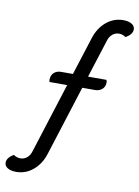

<svg xmlns="http://www.w3.org/2000/svg" viewBox="-229 -794 745 1026"><g transform="rotate(10 143.5 -281.0)"><path d="M419 -691Q419 -676 408.5 -663.5Q398 -651 382 -643Q365 -655 346 -655Q326 -655 310 -642Q294 -629 287 -604L222 -400H322Q325 -393 325 -386Q325 -363 309.5 -349.5Q294 -336 270 -336H202L82 42Q64 100 23.5 134Q-17 168 -69 168Q-97 168 -114.5 157.5Q-132 147 -132 129Q-132 114 -121.5 101.5Q-111 89 -95 81Q-78 93 -59 93Q-39 93 -23 80Q-7 67 0 42L120 -336H24Q22 -344 22 -347Q22 -372 37 -386Q52 -400 76 -400H140L205 -604Q223 -662 263.5 -696Q304 -730 356 -730Q384 -730 401.5 -719.5Q419 -709 419 -691Z"/></g></svg>

Font: Thasadith
Style: Bold Italic
Weight: 700
Italic angle: -9°
Designer: Cadson Demak Co.,Ltd.
Foundry: Cadson Demak Co.,Ltd.
Version: Version 1.000; ttfautohint (v1.6)